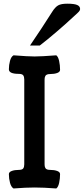

<svg xmlns="http://www.w3.org/2000/svg" viewBox="-20 -1041 465 1066"><path d="M146.5 -788.1Q216.3 -890.6 269.5 -975.1Q286.1 -1001.5 302.7 -1011Q319.3 -1020.5 353 -1020.5Q392.1 -1020.5 408.4 -1013.4Q424.8 -1006.3 424.8 -990.7Q424.8 -983.9 418.2 -976.6Q411.6 -969.2 394.5 -954.1Q377.4 -939 367.2 -929.2Q350.1 -912.6 294.7 -865Q239.3 -817.4 200.7 -788.1ZM55.2 -733.9Q136.2 -727.5 171.9 -727.5Q210 -727.5 292.5 -733.9Q303.2 -726.1 308.3 -702.4Q313.5 -678.7 313.5 -653.3Q313.5 -641.6 297.4 -635.7Q281.2 -629.9 258.8 -629.9Q248 -629.9 241.2 -627.2Q234.4 -624.5 231.7 -619.1Q229 -613.8 228.3 -609.6Q227.5 -605.5 227.5 -598.1V-129.4Q227.5 -122.1 228.3 -117.9Q229 -113.8 231.7 -108.4Q234.4 -103 241.2 -100.3Q248 -97.7 258.8 -97.7Q281.2 -97.7 297.4 -91.8Q313.5 -85.9 313.5 -74.2Q313.5 -48.8 308.3 -25.6Q303.2 -2.4 292.5 5.4Q222.7 0 171.9 0Q124 0 55.2 5.4Q42 -2.4 35.6 -25.9Q29.3 -49.3 29.3 -74.2Q29.3 -85.9 45.4 -91.8Q61.5 -97.7 84 -97.7Q103 -97.7 108.9 -105.7Q114.7 -113.8 114.7 -128.4V-600.1Q114.7 -614.7 108.9 -622.8Q103 -630.9 84 -630.9Q29.3 -630.9 29.3 -656.2Q29.3 -680.2 35.6 -703.4Q42 -726.6 55.2 -733.9Z"/></svg>

Font: Coustard
Style: Regular
Weight: 400
Foundry: vernon adams
Version: Version 1.001